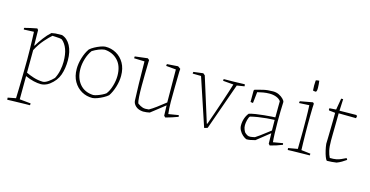

<svg xmlns="http://www.w3.org/2000/svg" viewBox="-85 -1061 3239 1683"><g transform="rotate(15 1535.0 -219.5)"><path d="M40 215Q39 211 39 206Q39 201 39 196L111 182Q112 149 113.5 103.5Q115 58 115.5 8Q116 -42 117 -90Q118 -138 118 -175Q118 -217 117 -266Q116 -315 114.5 -357Q113 -399 112 -421L21 -417Q20 -420 19.5 -424.5Q19 -429 20 -432Q47 -439 76 -445.5Q105 -452 133 -457L143 -445L145 -306L149 -305Q172 -343 201.5 -382.5Q231 -422 263 -450Q281 -454 298.5 -455.5Q316 -457 357 -457Q407 -441 435.5 -388Q464 -335 464 -255Q464 -182 443.5 -123Q423 -64 365 -20Q344 -5 324 1Q304 7 289 7Q259 7 222.5 -1.5Q186 -10 146 -28L145 183L246 193Q246 196 246 200.5Q246 205 245 210Q232 210 204.5 210.5Q177 211 144.5 212Q112 213 83.5 213.5Q55 214 40 215ZM300 -18Q321 -19 347 -37Q373 -55 395 -78Q414 -114 422.5 -155Q431 -196 431 -233Q431 -302 414 -347.5Q397 -393 366 -419Q359 -423 342.5 -425Q326 -427 307.5 -427.5Q289 -428 278 -429Q254 -409 216 -366Q178 -323 147 -264L146 -59Q174 -45 214.5 -32Q255 -19 300 -18Z M757 7Q703 8 658 -17.5Q613 -43 585.5 -90.5Q558 -138 558 -204Q558 -253 574 -305.5Q590 -358 616 -395Q632 -410 657 -423.5Q682 -437 707.5 -446.5Q733 -456 751 -457Q805 -458 850.5 -432.5Q896 -407 923 -359.5Q950 -312 950 -245Q950 -196 934 -144Q918 -92 893 -55Q876 -40 851 -26.5Q826 -13 800.5 -3.5Q775 6 757 7ZM756 -20Q771 -21 791.5 -28Q812 -35 832.5 -45Q853 -55 866 -65Q890 -95 904.5 -144Q919 -193 919 -237Q919 -326 872.5 -375.5Q826 -425 753 -430Q728 -428 698.5 -416Q669 -404 644 -388Q618 -353 603.5 -305.5Q589 -258 589 -214Q589 -130 633 -77Q677 -24 756 -20Z M1216 7Q1172 4 1148 -18.5Q1124 -41 1123 -68Q1120 -131 1118 -219.5Q1116 -308 1115 -421L1020 -424Q1020 -435 1021 -441L1136 -455L1151 -443L1150 -417Q1149 -372 1148 -316.5Q1147 -261 1147 -206.5Q1147 -152 1149.5 -109.5Q1152 -67 1159 -50Q1185 -31 1206.5 -25Q1228 -19 1261 -24Q1291 -41 1324.5 -66Q1358 -91 1401 -125Q1400 -204 1400 -284Q1400 -364 1399 -424L1309 -432Q1309 -436 1309.5 -440Q1310 -444 1311 -449L1411 -456L1435 -439L1433 -412Q1432 -341 1430.5 -271Q1429 -201 1429.5 -139Q1430 -77 1436 -29L1527 -44Q1530 -38 1530 -29Q1504 -19 1475.5 -10Q1447 -1 1418 7L1405 -6L1402 -94V-99Q1365 -71 1335.5 -46.5Q1306 -22 1276 0Q1260 3 1247.5 5Q1235 7 1216 7Z M1771 7 1627 -426 1551 -427Q1550 -436 1553 -443L1640 -454L1657 -440L1784 -35L1789 -36Q1807 -86 1826.5 -143Q1846 -200 1864.5 -255Q1883 -310 1897.5 -355Q1912 -400 1920 -427L1825 -435Q1824 -444 1826 -451Q1871 -451 1920.5 -452Q1970 -453 2016 -455Q2019 -446 2019 -437L1951 -426L1801 -2Q1796 0 1786 3Q1776 6 1771 7Z M2233 -6Q2212 0 2190 4Q2168 8 2153 7Q2136 0 2118.5 -15.5Q2101 -31 2089 -53Q2077 -75 2077 -99Q2077 -132 2087.5 -162.5Q2098 -193 2116 -214Q2141 -222 2177 -227.5Q2213 -233 2249.5 -236.5Q2286 -240 2313.5 -242Q2341 -244 2350 -244L2351 -391Q2337 -411 2309.5 -421.5Q2282 -432 2248 -432Q2220 -432 2190.5 -427Q2161 -422 2139 -416L2128 -315L2105 -318V-422L2111 -431Q2143 -440 2183 -449.5Q2223 -459 2272 -459Q2303 -459 2327 -447Q2351 -435 2366 -419.5Q2381 -404 2383 -394Q2381 -357 2380 -308Q2379 -259 2379 -215Q2379 -155 2381 -104Q2383 -53 2386 -28L2474 -43L2477 -29Q2452 -19 2423.5 -9.5Q2395 0 2366 7L2354 -6L2352 -98L2351 -100Q2320 -75 2286.5 -48.5Q2253 -22 2233 -6ZM2131 -45Q2146 -32 2156.5 -27Q2167 -22 2181.5 -23Q2196 -24 2222 -30Q2237 -39 2261.5 -57Q2286 -75 2310.5 -94Q2335 -113 2351 -125L2350 -221Q2318 -220 2279.5 -216.5Q2241 -213 2202.5 -207Q2164 -201 2133 -193Q2123 -183 2116.5 -156.5Q2110 -130 2110 -109Q2110 -88 2117.5 -70Q2125 -52 2131 -45Z M2529 4Q2527 -2 2527 -13L2612 -28Q2612 -47 2612.5 -78Q2613 -109 2613.5 -141Q2614 -173 2614 -193Q2614 -239 2613.5 -303Q2613 -367 2610 -424L2518 -419Q2518 -430 2520 -436L2635 -457L2645 -447L2643 -410Q2642 -375 2641.5 -331.5Q2641 -288 2641 -254Q2641 -216 2641.5 -174Q2642 -132 2643 -93Q2644 -54 2645 -26L2729 -16Q2729 -13 2728.5 -8.5Q2728 -4 2728 0Q2714 0 2687.5 0.5Q2661 1 2630 1.5Q2599 2 2571.5 2.5Q2544 3 2529 4ZM2608 -557Q2606 -577 2606 -602Q2606 -627 2608 -648Q2614 -652 2626 -653Q2632 -654 2639 -654Q2641 -639 2642.5 -621Q2644 -603 2644 -589Q2644 -575 2643 -570Q2643 -568 2640 -560.5Q2637 -553 2636 -553Q2632 -553 2623.5 -553.5Q2615 -554 2608 -557Z M2884 7Q2876 0 2867 -23.5Q2858 -47 2851 -77.5Q2844 -108 2841 -136Q2842 -156 2842.5 -190.5Q2843 -225 2844 -265.5Q2845 -306 2845.5 -346Q2846 -386 2846 -418Q2837 -420 2816.5 -421.5Q2796 -423 2791 -424L2786 -429L2787 -444L2847 -448L2865 -552H2883L2878 -446L3029 -448L3039 -441L3035 -420Q3027 -420 3006.5 -420.5Q2986 -421 2960.5 -421Q2935 -421 2912 -421.5Q2889 -422 2877 -422Q2877 -398 2876.5 -364.5Q2876 -331 2875.5 -295Q2875 -259 2874.5 -227Q2874 -195 2874 -174Q2874 -119 2882 -83.5Q2890 -48 2903 -24Q2937 -23 2960.5 -27.5Q2984 -32 3003.5 -41Q3023 -50 3046 -61L3055 -47Q3037 -34 3015 -21Q2993 -8 2971 0Q2947 3 2928.5 5Q2910 7 2884 7Z"/></g></svg>

Font: Labrada ExtraLight
Style: Regular
Weight: 200
Designer: Mercedes Jáuregui
Foundry: Omnibus-Type Team
Version: Version 1.000; ttfautohint (v1.8.4.7-5d5b)